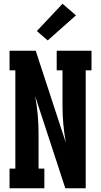

<svg xmlns="http://www.w3.org/2000/svg" viewBox="-20 -1006 540 1026"><path d="M31 0V-105H62V-630H31V-735H171L191 -673L332 -243Q323 -292 318.5 -341.5Q314 -391 314 -441V-630H283V-735H469V-630H438V0H329L168 -492Q177 -443 181.5 -393.5Q186 -344 186 -294V-105H217V0ZM235 -790 177 -840 314 -986 386 -924Z"/></svg>

Font: Iosevka Slab Extrabold
Style: Regular
Weight: 800
Monospace: yes
Designer: Belleve Invis
Foundry: Belleve Invis
Version: Version 11.1.1; ttfautohint (v1.8.3)